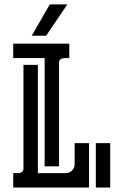

<svg xmlns="http://www.w3.org/2000/svg" viewBox="-20 -839 552 859"><path d="M39.1 -64.5Q45.4 -64.5 53.2 -64.2Q61 -64 68.1 -65.4Q75.2 -66.9 80.1 -71.5Q85 -76.2 85 -85.9V-548.8H149.4V-64.5H273.9Q290.5 -64.5 302.2 -75.9Q314 -87.4 314 -104V-198.7H378.4V0H39.1ZM179.7 -94.7V-579.1H39.1V-643.6H290V-579.1Q283.7 -579.1 275.9 -579.3Q268.1 -579.6 261 -578.1Q253.9 -576.7 249 -572Q244.1 -567.4 244.1 -557.6V-94.7ZM473.1 -198.7V0H408.7V-198.7ZM281.2 -819.3 186.5 -679.2H122.1L202.6 -819.3Z"/></svg>

Font: Isar CAT
Style: Regular
Weight: 400
Designer: Digitized by Peter Wiegel
Foundry: CAT-Fonts, Peter Wiegel
Version: Version 1.000; ttfautohint (v1.3)